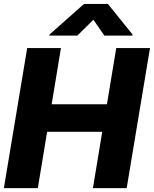

<svg xmlns="http://www.w3.org/2000/svg" viewBox="-25 -977 799 997"><path d="M-4.9 0 116.2 -727.5H291.5L243.2 -435.5H530.3L578.6 -727.5H753.9L632.8 0H457.5L505.9 -292.5H219.7L171.4 0ZM517.1 -792 460 -874.5 376.5 -792H231L231.9 -797.4L411.1 -956.5H535.2L663.6 -797.4L662.6 -792Z"/></svg>

Font: Inter Tight ExtraBold
Style: Italic
Weight: 800
Italic angle: -9.39999°
Designer: Rasmus Andersson
Foundry: rsms
Version: Version 3.004